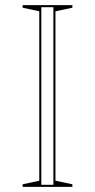

<svg xmlns="http://www.w3.org/2000/svg" viewBox="-20 -728 370 748"><path d="M262 -708V-698L196 -684V-24L262 -10V0H68V-10L133 -24V-684L68 -698V-708ZM141 -8H188V-700H141Z"/></svg>

Font: Kalnia Glaze Thin Light
Style: Regular
Weight: 300
Version: Version 1.110